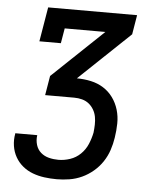

<svg xmlns="http://www.w3.org/2000/svg" viewBox="-53 -566 705 828"><g transform="rotate(5 300.0 -152.5)"><path d="M223 215Q196 215 169.5 211.5Q143 208 119 199Q95 190 75.5 174Q56 158 43.5 136Q31 114 27 88Q23 62 28 35V33H123V34Q120 55 126 75Q132 95 147 108Q162 121 182 126Q202 131 223 131Q248 131 273.5 122.5Q299 114 318.5 95Q338 76 348.5 51Q359 26 364 1Q366 -16 366.5 -33.5Q367 -51 364 -67.5Q361 -84 352.5 -98.5Q344 -113 331.5 -123Q319 -133 302.5 -137.5Q286 -142 268 -142H142L156 -226L377 -436H201L190 -371H97L122 -520H507L493 -436L272 -226Q303 -226 333 -219.5Q363 -213 387.5 -197.5Q412 -182 429 -158.5Q446 -135 454.5 -106.5Q463 -78 462.5 -47Q462 -16 457 15Q453 42 444 69Q435 96 419 120Q403 144 380.5 163Q358 182 332 194Q306 206 278 210.5Q250 215 223 215Z"/></g></svg>

Font: Iosevka Etoile Medium
Style: Italic
Weight: 500
Italic angle: -9°
Designer: Belleve Invis
Foundry: Belleve Invis
Version: Version 22.1.2; ttfautohint (v1.8.4)